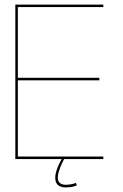

<svg xmlns="http://www.w3.org/2000/svg" viewBox="-20 -695 536 839"><path d="M47 0H431.5V-11H58V-344H414V-355H58V-664H431.5V-675H47ZM267.5 124Q277 124 286.5 122.8Q296 121.5 303.8 119.2Q311.5 117 315.5 115.5L312 104Q308 106 300.8 108Q293.5 110 285 111.2Q276.5 112.5 268.5 112.5Q250.5 112.5 241.5 104.5Q232.5 96.5 232.5 81Q232.5 68 237.8 51.8Q243 35.5 249.8 21Q256.5 6.5 260 0H249.5Q246 6 239.2 19.8Q232.5 33.5 227 50Q221.5 66.5 221.5 81.5Q221.5 97 227.5 106.5Q233.5 116 243.8 120Q254 124 267.5 124Z"/></svg>

Font: Anybody Thin Thin
Style: Regular
Weight: 250
Version: Version 1.113;gftools[0.9.25]